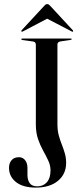

<svg xmlns="http://www.w3.org/2000/svg" viewBox="-20 -884 400 916"><path d="M295.5 -107Q295.5 -53.5 256.5 -21.2Q217.5 11 150.5 11Q89.5 11 56.2 -15.5Q23 -42 23 -83Q23 -105.5 35.2 -119.8Q47.5 -134 70.5 -134Q88.5 -134 99.8 -119.8Q111 -105.5 111 -83V-49.5Q111 -25 121.8 -10Q132.5 5 158 5Q186.5 5 203.8 -14.8Q221 -34.5 221 -71Q221 -94.5 210.5 -117.2Q200 -140 186 -165Q172 -190 161.5 -220.5Q151 -251 151 -290V-669Q151 -677 148 -681Q145 -685 137.5 -686L88 -693Q84 -693.5 82.8 -694.5Q81.5 -695.5 81.5 -696.5Q81.5 -698.5 83 -699.2Q84.5 -700 86.5 -700H317Q319.5 -700 321 -699.2Q322.5 -698.5 322.5 -697Q322.5 -695 313.5 -693L269 -686.5Q261.5 -685 257.8 -681.8Q254 -678.5 254 -672V-291.5Q254 -262 260.2 -238.8Q266.5 -215.5 274.8 -194.8Q283 -174 289.2 -152.8Q295.5 -131.5 295.5 -107ZM224.5 -805H185.5L321 -734.5Q326 -731.5 328 -733Q329 -734 329 -736Q329 -738 327 -740L221 -854.5Q216.5 -859.5 213.2 -862Q210 -864.5 205 -864.5Q200.5 -864.5 197.2 -862Q194 -859.5 189.5 -854.5L83.5 -740Q81.5 -738 81.8 -736Q82 -734 82.5 -733Q84.5 -731.5 90 -734.5Z"/></svg>

Font: Fraunces 120pt
Style: Regular
Weight: 400
Version: Version 1.000;[b76b70a41]